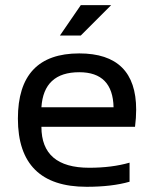

<svg xmlns="http://www.w3.org/2000/svg" viewBox="-20 -718 592 738"><path d="M284.7 -512.7Q503.4 -512.7 503.4 -296.4Q503.4 -265.6 499 -230.5H139.2Q139.2 -73.2 322.8 -73.2Q410.2 -73.2 478 -92.8V-19.5Q410.2 0 313 0Q48.8 0 48.8 -262.2Q48.8 -512.7 284.7 -512.7ZM139.2 -305.7H416.5Q413.6 -440.4 284.7 -440.4Q147.9 -440.4 139.2 -305.7ZM290.5 -698.2H407.2L290.5 -581.5H210.4Z"/></svg>

Font: Sansation
Style: Regular
Weight: 400
Designer: Bernd Montag
Version: Version 1.301